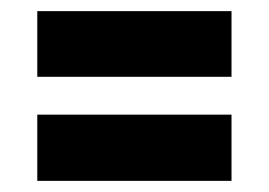

<svg xmlns="http://www.w3.org/2000/svg" viewBox="-20 -484 483 345"><path d="M47 -346V-464H396V-346ZM47 -159V-278H396V-159Z"/></svg>

Font: Bricolage Grotesque 36pt SemiCondensed
Style: Bold
Weight: 700
Width: 4
Designer: Mathieu Triay
Foundry: Atelier Triay
Version: Version 1.001;gftools[0.9.33.dev8+g029e19f]